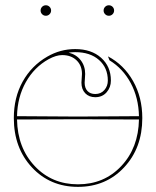

<svg xmlns="http://www.w3.org/2000/svg" viewBox="-20 -710 595 732"><path d="M140.6 -655.8Q134.8 -661.6 134.8 -669.9Q134.8 -678.2 140.6 -684.1Q146.5 -689.9 154.8 -689.9Q163.1 -689.9 168.9 -684.1Q174.8 -678.2 174.8 -669.9Q174.8 -661.6 168.9 -655.8Q163.1 -649.9 154.8 -649.9Q146.5 -649.9 140.6 -655.8ZM380.9 -655.8Q375 -661.6 375 -669.9Q375 -678.2 380.9 -684.1Q386.7 -689.9 395 -689.9Q403.3 -689.9 409.2 -684.1Q415 -678.2 415 -669.9Q415 -661.6 409.2 -655.8Q403.3 -649.9 395 -649.9Q386.7 -649.9 380.9 -655.8ZM241.7 -509.3Q270.5 -502.4 287.6 -480.5Q304.7 -458.5 304.7 -428.2Q304.7 -421.9 303.7 -410.4Q302.7 -398.9 302.7 -395Q302.7 -374.5 313.5 -363Q324.2 -351.6 343.3 -351.6Q364.7 -351.6 377.9 -366.7Q391.1 -381.8 391.1 -402.8Q391.1 -451.7 357.4 -481.4Q323.7 -511.2 266.6 -511.2Q253.9 -511.2 241.7 -509.3ZM391.6 -495.1Q452.1 -463.4 487.3 -401.1Q522.5 -338.9 522.5 -259.8Q522.5 -146 453.1 -71.8Q383.8 2.4 277.3 2.4Q170.9 2.4 101.8 -71.8Q32.7 -146 32.7 -259.8Q32.7 -338.4 66.4 -398.9Q100.1 -459.5 160.2 -494.1Q210 -522.9 266.6 -522.9Q328.1 -522.9 365.5 -489.7Q402.8 -456.5 402.8 -402.8Q402.8 -377 386.5 -358.2Q370.1 -339.4 343.3 -339.4Q319.3 -339.4 304.9 -354.5Q290.5 -369.6 290.5 -395Q290.5 -400.4 291.5 -411.4Q292.5 -422.4 292.5 -428.2Q292.5 -460.4 271.7 -480.2Q251 -500 216.8 -500Q194.3 -500 165.5 -484.4Q110.8 -454.1 78.6 -397Q46.4 -339.8 44.9 -267.1L277.3 -265.6L509.8 -267.1Q508.3 -337.4 478.5 -393.1Q448.7 -448.7 397.5 -480ZM44.9 -254.4Q46.9 -146.5 112.3 -76.9Q177.7 -7.3 277.3 -7.3Q377 -7.3 442.4 -76.9Q507.8 -146.5 509.8 -254.4L277.3 -255.4Z"/></svg>

Font: ZnikomitNo24
Style: Thin
Weight: 300
Designer: gluk
Foundry: gluk
Version: Version 0.55